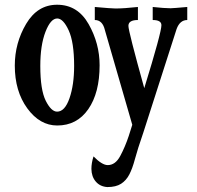

<svg xmlns="http://www.w3.org/2000/svg" viewBox="-20 -507 818 798"><path d="M217.8 14.6Q145.5 14.6 93.5 -56.6Q41.5 -127.9 41.5 -234.4Q41.5 -328.1 88.6 -407.7Q135.7 -487.3 217.3 -487.3Q302.7 -487.3 348.4 -406.7Q394 -326.2 394 -235.8Q394 -121.1 346.9 -53.2Q299.8 14.6 217.8 14.6ZM217.3 -43Q249.5 -43 268.8 -98.6Q288.1 -154.3 288.1 -232.9Q288.1 -331.5 265.4 -380.9Q242.7 -430.2 217.8 -430.2Q190.4 -430.2 168.9 -374.5Q147.5 -318.8 147.5 -232.9Q147.5 -133.3 170.2 -88.1Q192.9 -43 217.3 -43ZM426.3 270.5Q396 268.6 378.2 247.8Q360.4 227.1 359.9 195.3Q359.9 169.9 368.7 143.1Q404.3 179.2 427.7 179.2Q459.5 179.2 479.7 141.4Q500 103.5 515.1 58.1L529.8 11.7L416 -381.8Q406.2 -423.8 374 -423.8V-478Q443.8 -471.7 460.4 -471.7Q494.6 -471.7 553.2 -478V-423.8Q513.7 -423.8 513.7 -399.4Q513.7 -377.4 579.6 -140.6Q650.9 -372.1 650.9 -402.3Q650.9 -423.8 614.7 -423.8V-478Q664.1 -472.7 688.5 -472.7Q698.7 -472.7 758.3 -478V-423.8Q727.5 -423.8 713.9 -386.2L576.2 42.5Q551.3 114.7 540.8 154.3Q530.3 193.8 517.3 218.5Q504.4 243.2 483.2 256.8Q461.9 270.5 426.3 270.5Z"/></svg>

Font: Kelvinch
Style: Bold
Weight: 700
Designer: Paul James Miller
Foundry: High-Logic / Made with FontCreator
Version: Version 3.501;March 28, 2021;FontCreator 13.0.0.2683 64-bit